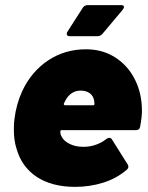

<svg xmlns="http://www.w3.org/2000/svg" viewBox="-20 -720 575 748"><path d="M526 -227Q524 -213 510 -213H221Q215 -213 215 -208Q215 -196 220 -188Q228 -171 251 -159.5Q274 -148 305 -148Q331 -148 354.5 -156.5Q378 -165 395 -179Q400 -183 406 -183Q412 -183 416 -177L477 -80Q480 -76 480 -71Q480 -64 474 -59Q435 -25 382.5 -8.5Q330 8 273 8Q182 8 123 -31Q64 -70 44 -142Q34 -173 34 -215Q34 -241 36 -254Q43 -314 67 -366Q103 -442 168 -485Q233 -528 315 -528Q379 -528 428.5 -496.5Q478 -465 505.5 -410.5Q533 -356 533 -288Q533 -264 526 -227ZM234 -327 229 -317Q227 -310 234 -310H343Q348 -310 348 -315L347 -327Q344 -346 330 -356.5Q316 -367 294 -367Q255 -367 234 -327ZM240 -588Q240 -593 243 -597L302 -689Q309 -700 321 -700H452Q463 -700 463 -693Q463 -689 458 -682L379 -588Q371 -579 360 -579H252Q240 -579 240 -588Z"/></svg>

Font: Barlow Black
Style: Italic
Weight: 900
Italic angle: -7°
Designer: Jeremy Tribby
Foundry: Tribby Type
Version: Version 1.408